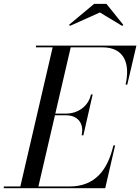

<svg xmlns="http://www.w3.org/2000/svg" viewBox="-65 -990 738 1010"><path d="M460.5 -924.5 578 -853.5 583.5 -859.5 495 -969.5H430L298 -859.5L303.5 -854ZM283 -383.5C340 -383.5 379 -345 364.5 -278H373.5L422.5 -493H413.5C398.5 -426 340 -392.5 283 -392.5H226L307 -741H474C591 -741 620.5 -652 595.5 -545H604.5L652.5 -750H124V-741H212L42 -9H-45V0H488.5L540.5 -225H531.5C502 -98 437 -9 300 -9H137L224 -383.5Z"/></svg>

Font: Bodoni* 24pt
Style: Italic
Weight: 400
Italic angle: -13°
Version: Version 2.3